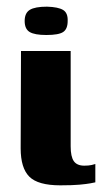

<svg xmlns="http://www.w3.org/2000/svg" viewBox="-20 -552 314 576"><path d="M161 4Q94 4 68 -22Q42 -48 42 -107L43 -399H192V-113Q192 -82 201.5 -68.5Q211 -55 233 -55Q246 -55 255 -57Q264 -59 266 -60V-5Q262 -4 251 -2Q240 0 219 2Q198 4 161 4ZM119 -447Q84 -447 69 -456Q54 -465 54 -489Q54 -513 69.5 -522.5Q85 -532 121 -532Q155 -531 169.5 -522Q184 -513 183 -489Q183 -465 169.5 -456Q156 -447 119 -447Z"/></svg>

Font: Genos
Style: Bold
Weight: 700
Designer: Robert E. Leuschke
Foundry: Robert E. Leuschke
Version: Version 1.010